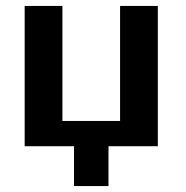

<svg xmlns="http://www.w3.org/2000/svg" viewBox="-20 -492 626 646"><path d="M63 0V-472H190V-85H384V-472H511V0H345V134H229V0Z"/></svg>

Font: Coval
Style: Heavy
Weight: 900
Foundry: Context Ltd
Version: Version 001.000